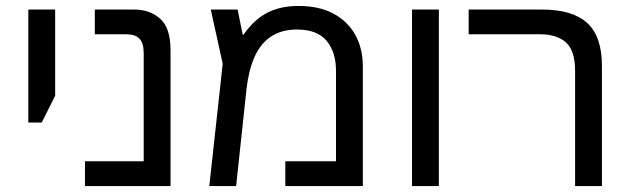

<svg xmlns="http://www.w3.org/2000/svg" viewBox="-20 -624 2119 644"><path d="M75 -213V-592H165V-303L120 -213Z M265 0V-83H462V-445Q462 -480 447.5 -494.5Q433 -509 404 -509H298V-592H430Q483 -592 517.5 -561Q552 -530 552 -456V0Z M982 -604Q1051 -604 1099 -578Q1147 -552 1172 -506.5Q1197 -461 1197 -401V0H937V-83H1107V-387Q1107 -449 1075.5 -487Q1044 -525 976 -525Q924 -525 888.5 -501Q853 -477 833.5 -432.5Q814 -388 807 -327L772 0H682L727 -410L687 -592H777L794 -508H797Q810 -527 826.5 -544Q843 -561 864.5 -574.5Q886 -588 915 -596Q944 -604 982 -604Z M1362 0V-592H1452V0Z M1909 0V-385Q1909 -455 1878 -482Q1847 -509 1792 -509H1552V-592H1798Q1900 -592 1949.5 -547Q1999 -502 1999 -403V0Z"/></svg>

Font: Noto Sans Hebrew
Style: Regular
Weight: 400
Designer: Monotype Design Team
Foundry: Monotype Imaging Inc.
Version: Version 2.003;January 10, 2023;FontCreator 14.0.0.2877 64-bi